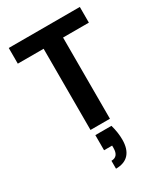

<svg xmlns="http://www.w3.org/2000/svg" viewBox="-235 -803 1048 1198"><g transform="rotate(-30 288.5 -204.5)"><path d="M32 -698C32 -698 32 -585 32 -585C32 -585 218 -585 218 -585C218 -585 218 0 218 0C218 0 358 0 358 0C358 0 358 -585 358 -585C358 -585 544 -585 544 -585C544 -585 544 -698 544 -698C544 -698 32 -698 32 -698ZM344 43C344 43 228 43 228 43C228 43 228 152 228 152C228 152 286 152 286 152C286 152 286 170 286 170C286 170 286 170 286 170C286 211 269 232 235 232C235 232 235 289 235 289C235 289 235 289 235 289C276 289 308 277 329 253C350 229 360 195 360 151C360 151 360 151 360 151C360 118 355 82 344 43Z"/></g></svg>

Font: Girnar Poppins
Style: SemiBold
Weight: 500
Designer: Ninad Kale (Devanagari), Jonny Pinhorn (Latin)
Foundry: Indian Type Foundry
Version: ""